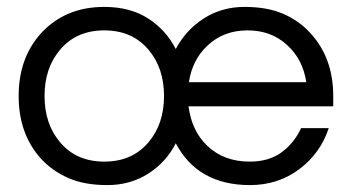

<svg xmlns="http://www.w3.org/2000/svg" viewBox="-20 -528 1012 556"><path d="M878 -433Q945 -361 945 -250V-220H526Q535 -149 580 -106Q628 -60 703 -60Q759 -60 795.5 -87Q832 -114 852 -157H932Q908 -84 846.5 -38Q785 8 704 8Q553 8 489 -113Q461 -58 409 -25Q357 8 291 8Q225 8 179 -12Q133 -32 100 -67Q34 -139 34 -250Q34 -361 100 -433Q170 -508 282 -508Q357 -508 409 -474.5Q461 -441 489 -386Q518 -441 570 -474.5Q622 -508 688 -508Q754 -508 800 -488Q846 -468 878 -433ZM282 -60Q363 -60 410 -116Q455 -169 455 -250Q455 -331 410 -384Q363 -440 282 -440Q201 -440 154 -384Q109 -331 109 -250Q109 -169 154 -116Q201 -60 282 -60ZM867 -290Q857 -356 812 -397Q766 -440 697 -440Q628 -440 582 -397Q537 -356 527 -290Z"/></svg>

Font: Questrial
Style: Regular
Weight: 400
Designer: Joe Prince
Foundry: Joe Prince
Version: Version 1.002